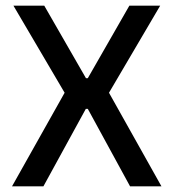

<svg xmlns="http://www.w3.org/2000/svg" viewBox="-20 -659 614 679"><path d="M133.5 0H22.5L215 -342.5V-320L27.5 -639H136.5L284 -382.5H290.5L437.5 -639H546.5L359 -320V-342.5L551 0H440L290.5 -274H283.5Z"/></svg>

Font: Anek Devanagari Medium Medium
Style: Regular
Weight: 500
Version: Version 1.003